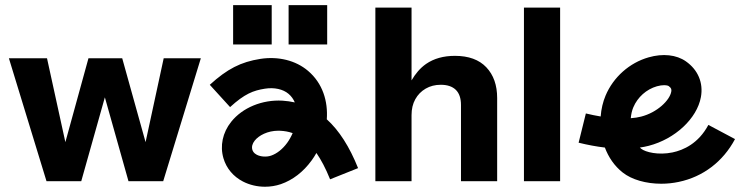

<svg xmlns="http://www.w3.org/2000/svg" viewBox="-20 -697 2842 734"><path d="M605.8 -474.3 536.5 -153.6 447.2 -474.3H318.2L229.9 -153.6L159.7 -474.3H14L157.8 -4.2H290.6L380.9 -324.9L471.2 -4.2H603.9L747.8 -474.3Z M1018.7 -527.1V-677.4H871.2V-527.1ZM1230.8 -527.1V-677.4H1083.3V-527.1ZM1229.3 -240.9C1234.3 -309.9 1213.7 -378.6 1157.5 -426.2C1110.7 -466 1043.9 -482.5 975.4 -471.9C900.8 -460.3 848.5 -433.4 782 -372.8L859.6 -287.6C915.1 -338.2 948 -351 993 -358C1028.5 -363.6 1061.9 -356.2 1082.9 -338.4C1094.1 -329 1101.8 -317.8 1107 -305.5C1091.8 -308.9 1076 -311.1 1059.7 -312.2C982.6 -316.5 907.1 -285.7 863.7 -231.2C830.9 -190 820.3 -139.2 834.3 -91.7C845.6 -53.4 872 -22 908.7 -3.1C934.3 10.1 963.6 16.9 993 16.9C1013.6 16.9 1034.2 13.6 1053.7 7C1098.9 -8.6 1139.5 -39.8 1171.2 -83.5C1177.9 -92.6 1184 -102.2 1189.6 -112.2C1207.2 -86.8 1224.8 -54 1241.9 -11.5L1348.9 -54.3C1316.1 -136.2 1276.5 -198.2 1229.2 -241ZM1078 -151.1C1060.6 -127.2 1038.7 -109.7 1016.5 -102.1C999.2 -96.1 976.7 -97.5 961.6 -105.4C949.9 -111.5 946.4 -119.2 944.8 -124.3C941.4 -135.8 944.5 -147.7 953.8 -159.5C969.2 -178.9 1002.7 -197.3 1044.3 -197.3C1047 -197.3 1049.9 -197.3 1052.8 -197C1067.2 -196.2 1082.6 -193.9 1098.8 -188.1C1092.8 -174.3 1085.6 -161.6 1078 -151.1Z M1839.1 -439.8C1811.5 -468.9 1771.5 -483.5 1719.3 -483.5C1675.7 -483.5 1638.9 -473.3 1609 -452.7C1585.5 -436.4 1567.9 -414.6 1553.3 -389.7V-667.9H1415V-4.2H1553.3V-256.8C1553.3 -280.1 1558 -300.4 1567.6 -317.6C1577.1 -334.8 1590.3 -348.3 1607.3 -358.2C1624.2 -368 1643.4 -372.9 1664.9 -372.9C1690 -372.9 1709.2 -366.5 1722.5 -353.6C1735.7 -340.7 1742.3 -321.3 1742.3 -295.5V-4.2H1880.6V-322.2C1880.6 -371.4 1866.8 -410.6 1839.1 -439.8Z M2121.3 -4.2V-667.9H1983V-4.2Z M2688 -219.4C2650.2 -148.4 2592.6 -123 2551 -114.3C2496.1 -102.9 2447.4 -115.6 2431.6 -128.1C2429.8 -129.6 2427.9 -131.2 2426.1 -132.9C2437.9 -134.6 2449.3 -136.8 2460 -139.6C2560.7 -165.6 2644.6 -243.9 2659.5 -325.9C2669.4 -380.2 2648.5 -429.9 2602.2 -462.4C2566 -487.9 2514 -493.4 2459.6 -477.8C2386.4 -456.9 2324.9 -402.3 2295.1 -331.7C2284.9 -307.6 2278.4 -280.2 2276.3 -251.7C2257.8 -254.7 2238.9 -258.6 2219.7 -263.3L2192 -151.5C2226.6 -142.9 2260.3 -136.7 2292.4 -132.9C2306.2 -96.2 2328.4 -62.8 2360.4 -37.6C2395.4 -9.9 2450.1 5.4 2508 5.4C2530.1 5.4 2552.6 3.1 2574.7 -1.6C2667.6 -21 2744.1 -79.1 2789.9 -165.3L2688.2 -219.4ZM2401.2 -286.9C2417.6 -325.7 2451.3 -355.7 2491.4 -367.2C2502.1 -370.2 2511.4 -371.3 2518.6 -371.3C2527.9 -371.3 2533.9 -369.6 2536.1 -368.1C2546.6 -360.7 2547.7 -355 2546.2 -346.6C2540.2 -313.2 2492.5 -267.1 2431.2 -251.3C2419.5 -248.2 2406.1 -246.2 2391.4 -245.1C2392.7 -260.1 2396 -274.6 2401.2 -287Z"/></svg>

Font: Diatome Awesome Bold
Style: Regular
Weight: 400
Designer: 15.100.17
Foundry: 15.100.17
Version: Version 1.010;Fontself Maker 3.5.8